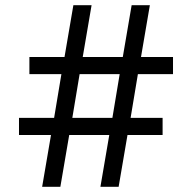

<svg xmlns="http://www.w3.org/2000/svg" viewBox="-20 -718 738 738"><path d="M400 -199H246L212 0H142L176 -199H53V-265H188L216 -433H93V-499H228L262 -698H332L298 -499H452L486 -698H556L522 -499H645V-433H510L482 -265H605V-199H470L436 0H366ZM412 -265 440 -433H286L258 -265Z"/></svg>

Font: IBM Plex Sans Hebrew Text
Style: Regular
Weight: 450
Designer: Mike Abbink, Paul van der Laan, Pieter van Rosmalen, Yanek Iontef
Foundry: Bold Monday
Version: Version 1.2